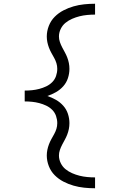

<svg xmlns="http://www.w3.org/2000/svg" viewBox="-20 -853 640 1026"><path d="M488 153Q459 153 430 150Q401 147 373 139Q345 131 319 117.5Q293 104 272.5 83.5Q252 63 241 35Q230 7 230 -22Q230 -37 233 -52Q236 -67 241.5 -81.5Q247 -96 254.5 -109.5Q262 -123 269.5 -136.5Q277 -150 281.5 -164.5Q286 -179 286 -195Q286 -214 279.5 -233Q273 -252 259 -266Q245 -280 227 -288.5Q209 -297 190 -302Q171 -307 151.5 -309Q132 -311 112 -311V-324V-369Q132 -369 151.5 -371Q171 -373 190 -378Q209 -383 227 -391.5Q245 -400 259 -414Q273 -428 279.5 -447Q286 -466 286 -485Q286 -501 281.5 -515.5Q277 -530 269.5 -543.5Q262 -557 254.5 -570.5Q247 -584 241.5 -598.5Q236 -613 233 -628Q230 -643 230 -658Q230 -687 241 -715Q252 -743 272.5 -763.5Q293 -784 319 -797.5Q345 -811 373 -819Q401 -827 430 -830Q459 -833 488 -833V-775Q467 -775 446 -773Q425 -771 405 -766Q385 -761 365.5 -752.5Q346 -744 330 -731Q314 -718 304.5 -698.5Q295 -679 295 -658Q295 -643 300 -628.5Q305 -614 312 -600.5Q319 -587 326.5 -573.5Q334 -560 339.5 -545.5Q345 -531 348 -516Q351 -501 351 -485Q351 -460 343 -435.5Q335 -411 318 -392Q301 -373 279 -360.5Q257 -348 233 -340Q257 -332 279 -319.5Q301 -307 318 -288Q335 -269 343 -244.5Q351 -220 351 -195Q351 -179 348 -164Q345 -149 339.5 -134.5Q334 -120 326.5 -106.5Q319 -93 312 -79.5Q305 -66 300 -51.5Q295 -37 295 -22Q295 -1 304.5 18.5Q314 38 330 51Q346 64 365.5 72.5Q385 81 405 86Q425 91 446 93Q467 95 488 95Z"/></svg>

Font: Iosevka Aile Custom Light
Style: Regular
Weight: 300
Designer: Belleve Invis
Foundry: Belleve Invis
Version: Version 17.0.2; ttfautohint (v1.8.3)